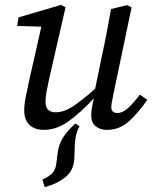

<svg xmlns="http://www.w3.org/2000/svg" viewBox="-20 -518 629 785"><path d="M163 247 153 216Q179 205 193 191Q207 177 210 152L216 106Q220 75 235.5 48Q251 21 288 -13L305 -2Q288 29 286 71L284 127Q283 176 249.5 204.5Q216 233 163 247ZM159 13Q122 13 100.5 -7.5Q79 -28 79 -67Q79 -91 85.5 -123Q92 -155 98 -183L149 -409L50 -412L56 -447L230 -498L248 -488L181 -196Q175 -168 170.5 -144Q166 -120 166 -102Q166 -59 207 -59Q241 -59 276.5 -82Q312 -105 369 -155L396 -286Q407 -335 416 -383.5Q425 -432 434 -481L499 -497L518 -488L447 -149Q443 -127 439 -109Q435 -91 435 -80Q435 -56 460 -56Q480 -56 500.5 -73.5Q521 -91 552 -131L582 -110Q549 -61 509.5 -24Q470 13 417 13Q389 13 371 -2Q353 -17 353 -47Q353 -72 364 -116Q308 -56 259.5 -21.5Q211 13 159 13Z"/></svg>

Font: Source Serif 4 SmText
Style: Italic
Weight: 400
Italic angle: -12°
Designer: Frank Grießhammer
Foundry: Adobe
Version: Version 4.005;hotconv 1.1.0;makeotfexe 2.6.0